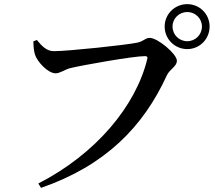

<svg xmlns="http://www.w3.org/2000/svg" viewBox="-20 -858 1040 927"><path d="M775 -730C775 -669 824 -621 884 -621C944 -621 992 -669 992 -730C992 -790 944 -838 884 -838C824 -838 775 -790 775 -730ZM813 -730C813 -769 845 -800 884 -800C923 -800 955 -769 955 -730C955 -690 923 -659 884 -659C845 -659 813 -690 813 -730ZM240 -611C204 -611 180 -638 158 -665L141 -658C142 -631 143 -614 149 -594C159 -562 210 -504 249 -504C270 -504 294 -523 319 -529C376 -543 623 -587 680 -587C689 -587 694 -584 691 -573C636 -347 444 -115 165 28L178 49C490 -59 672 -247 785 -493C800 -526 834 -536 834 -565C834 -597 742 -675 703 -675C680 -675 676 -659 642 -652C591 -641 310 -611 240 -611Z"/></svg>

Font: Noto Serif CJK JP SemiBold
Style: Regular
Weight: 600
Designer: Ryoko NISHIZUKA 西塚涼子 (kana & ideographs); Frank Grießhammer (Latin, Greek & Cyrillic); Wenlong ZHANG 张文龙 (bopomofo); San
Foundry: Adobe
Version: Version 2.001;hotconv 1.1.0;makeotfexe 2.6.0